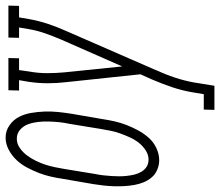

<svg xmlns="http://www.w3.org/2000/svg" viewBox="-76 -510 785 685"><g transform="rotate(-90 316.5 -167.5)"><path d="M87 8Q70 8 53.5 1Q37 -6 26 -19Q15 -32 8.5 -48Q2 -64 -1 -81.5Q-4 -99 -5 -116.5Q-6 -134 -5.5 -152.5Q-5 -171 -3 -189Q-1 -207 2 -226L21 -336Q24 -357 29 -379Q34 -401 42 -421.5Q50 -442 61 -463Q72 -484 88 -501Q104 -518 125 -529Q146 -540 168 -540Q192 -540 211.5 -526.5Q231 -513 241.5 -493Q252 -473 256 -449.5Q260 -426 261 -402Q262 -378 259.5 -353.5Q257 -329 253 -304L234 -194Q231 -173 226 -151Q221 -129 213 -108.5Q205 -88 194 -67.5Q183 -47 167.5 -29.5Q152 -12 130.5 -2Q109 8 87 8ZM90 -30Q107 -30 123 -40.5Q139 -51 150.5 -66Q162 -81 169.5 -98Q177 -115 183 -131.5Q189 -148 192.5 -165.5Q196 -183 199 -201L217 -311Q221 -329 223 -348Q225 -367 225.5 -386Q226 -405 224 -423.5Q222 -442 216 -459Q210 -476 196.5 -488Q183 -500 164 -500Q146 -500 130.5 -489Q115 -478 104 -463Q93 -448 85 -431.5Q77 -415 71.5 -398Q66 -381 62.5 -364Q59 -347 56 -329L38 -219Q35 -205 33.5 -191Q32 -177 31 -163Q30 -149 30 -135Q30 -121 31.5 -107.5Q33 -94 36 -81Q39 -68 46 -56Q53 -44 64 -37Q75 -30 90 -30ZM267 205 268 167H323L329 131Q335 93 347.5 55.5Q360 18 376 -19L394 -59L366 -323Q362 -356 362 -389.5Q362 -423 367 -457L373 -492H336L337 -530H452L451 -492H409L404 -457Q398 -424 398 -392Q398 -360 401 -329L422 -124L517 -340Q529 -368 539.5 -397.5Q550 -427 555 -457L561 -492H524L525 -530H639L638 -492H597L591 -457Q585 -423 574 -389.5Q563 -356 548 -323L408 -2Q408 -2 408 -2Q408 -2 408 -2V-1Q393 31 382 64.5Q371 98 365 131L353 205Z"/></g></svg>

Font: Iosevka Curly Slab XLtExObl
Style: Regular
Weight: 200
Width: 7
Italic angle: -9°
Monospace: yes
Designer: Belleve Invis
Foundry: Belleve Invis
Version: Version 11.0.0; ttfautohint (v1.8.3)